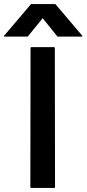

<svg xmlns="http://www.w3.org/2000/svg" viewBox="-110 -929 428 949"><path d="M45 0Q40 0 40 -5L41 -692Q41 -696 45 -696H157Q161 -696 161 -692L162 -5Q162 0 158 0ZM-86 -748Q-92 -748 -90 -752L40 -905Q42 -909 46 -909H161Q165 -909 167 -905L297 -752Q299 -748 293 -748H176Q172 -748 171 -752L101 -839L30 -752Q29 -748 25 -748Z"/></svg>

Font: Staatliches
Style: Regular
Weight: 400
Designer: Brian LaRossa & Erica Carras
Foundry: Type Brut Foundry
Version: Version 1.000; ttfautohint (v1.8.2) -l 8 -r 50 -G 200 -x 14 